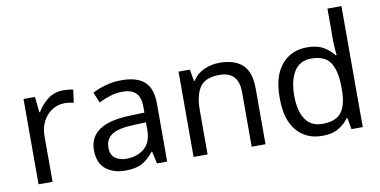

<svg xmlns="http://www.w3.org/2000/svg" viewBox="-73 -969 2354 1188"><g transform="rotate(-10 1103.5 -375.0)"><path d="M335 -546Q350 -546 367.5 -544.5Q385 -543 398 -540L387 -459Q374 -462 358.5 -464Q343 -466 329 -466Q288 -466 252 -443.5Q216 -421 194.5 -380.5Q173 -340 173 -286V0H85V-536H157L167 -438H171Q197 -482 238 -514Q279 -546 335 -546Z M701 -545Q799 -545 846 -502Q893 -459 893 -365V0H829L812 -76H808Q773 -32 734.5 -11Q696 10 628 10Q555 10 507 -28.5Q459 -67 459 -149Q459 -229 522 -272.5Q585 -316 716 -320L807 -323V-355Q807 -422 778 -448Q749 -474 696 -474Q654 -474 616 -461.5Q578 -449 545 -433L518 -499Q553 -518 601 -531.5Q649 -545 701 -545ZM727 -259Q627 -255 588.5 -227Q550 -199 550 -148Q550 -103 577.5 -82Q605 -61 648 -61Q716 -61 761 -98.5Q806 -136 806 -214V-262Z M1317 -546Q1413 -546 1462 -499.5Q1511 -453 1511 -349V0H1424V-343Q1424 -472 1304 -472Q1215 -472 1181 -422Q1147 -372 1147 -278V0H1059V-536H1130L1143 -463H1148Q1174 -505 1220 -525.5Q1266 -546 1317 -546Z M1867 10Q1767 10 1707 -59.5Q1647 -129 1647 -267Q1647 -405 1707.5 -475.5Q1768 -546 1868 -546Q1930 -546 1969.5 -523Q2009 -500 2034 -467H2040Q2039 -480 2036.5 -505.5Q2034 -531 2034 -546V-760H2122V0H2051L2038 -72H2034Q2010 -38 1970 -14Q1930 10 1867 10ZM1881 -63Q1966 -63 2000.5 -109.5Q2035 -156 2035 -250V-266Q2035 -366 2002 -419.5Q1969 -473 1880 -473Q1809 -473 1773.5 -416.5Q1738 -360 1738 -265Q1738 -169 1773.5 -116Q1809 -63 1881 -63Z"/></g></svg>

Font: Noto Sans Phoenician
Style: Regular
Weight: 400
Designer: Monotype Design Team
Foundry: Monotype Imaging Inc.
Version: Version 2.001; ttfautohint (v1.8.4.7-5d5b)